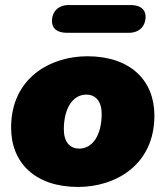

<svg xmlns="http://www.w3.org/2000/svg" viewBox="-20 -729 656 761"><path d="M290 12C435 12 592 -73 592 -271C592 -411 496 -506 326 -506C181 -506 24 -421 24 -223C24 -83 120 12 290 12ZM294 -140C256 -140 233 -168 233 -216C233 -299 268 -354 322 -354C360 -354 383 -326 383 -278C383 -195 348 -140 294 -140ZM245 -599H491C532 -599 557 -625 557 -663C557 -692 536 -709 498 -709H252C211 -709 186 -683 186 -645C186 -616 207 -599 245 -599Z"/></svg>

Font: SN Pro Black
Style: Italic
Weight: 900
Italic angle: -9°
Designer: Tobias Whetton
Foundry: Supernotes
Version: Version 1.001;Glyphs 3.2 (3249)